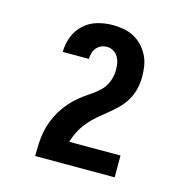

<svg xmlns="http://www.w3.org/2000/svg" viewBox="-83 -923 667 681"><g transform="rotate(15 250.0 -583.0)"><path d="M104 -323V-324Q104 -346 105 -368Q106 -390 110 -411.5Q114 -433 122 -453.5Q130 -474 141.5 -493Q153 -512 167.5 -528.5Q182 -545 199 -559Q216 -573 234.5 -585Q253 -597 269 -612Q285 -627 293.5 -648Q302 -669 302 -691Q302 -703 300 -715.5Q298 -728 291.5 -739Q285 -750 274 -756.5Q263 -763 250 -763Q239 -763 229 -758.5Q219 -754 212 -745.5Q205 -737 202 -726.5Q199 -716 199 -705H103Q103 -734 113.5 -761Q124 -788 145 -807.5Q166 -827 194 -835Q222 -843 250 -843Q270 -843 290 -839.5Q310 -836 328 -826.5Q346 -817 360 -802Q374 -787 383 -769Q392 -751 395 -731Q398 -711 398 -691Q398 -669 392.5 -647Q387 -625 376 -606Q365 -587 349 -571Q333 -555 315.5 -541Q298 -527 281 -512.5Q264 -498 249.5 -481Q235 -464 224.5 -444.5Q214 -425 208 -403H396V-323Z"/></g></svg>

Font: Iosevka Curly Heavy
Style: Regular
Weight: 900
Monospace: yes
Designer: Belleve Invis
Foundry: Belleve Invis
Version: Version 22.1.2; ttfautohint (v1.8.4)